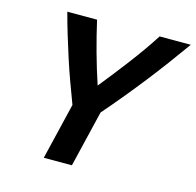

<svg xmlns="http://www.w3.org/2000/svg" viewBox="-102 -799 923 904"><g transform="rotate(15 359.5 -346.5)"><path d="M188 0 254 -275Q234 -328 215 -380Q196 -432 179.5 -483.5Q163 -535 147 -587.5Q131 -640 117 -693H262Q279 -618 299.5 -543.5Q320 -469 345 -394Q375 -431 404 -468Q433 -505 461 -542Q489 -579 515.5 -616.5Q542 -654 567 -693H719Q679 -637 640 -584.5Q601 -532 561 -481Q521 -430 479 -379Q437 -328 391 -275L325 0Z"/></g></svg>

Font: Ubuntu Sans
Style: Bold Italic
Weight: 700
Italic angle: -13.5°
Designer: Dalton Maag Ltd
Foundry: Dalton Maag Ltd
Version: Version 1.006